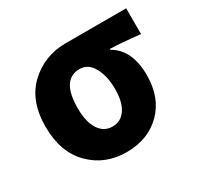

<svg xmlns="http://www.w3.org/2000/svg" viewBox="-116 -633 805 781"><g transform="rotate(-30 286.5 -242.0)"><path d="M36 -242Q36 -364 106.5 -430Q177 -496 278 -496H561V-375Q471 -385 421 -386V-382Q498 -338 498 -219Q498 -113 435 -50.5Q372 12 271 12Q170 12 103 -55.5Q36 -123 36 -242ZM358 -234Q358 -295 335.5 -336Q313 -377 273 -377Q187 -377 187 -242Q187 -178 210 -142.5Q233 -107 273 -107Q313 -107 335.5 -140.5Q358 -174 358 -234Z"/></g></svg>

Font: Toshiba Sans
Style: Bold
Weight: 700
Designer: Paul D. Hunt
Foundry: Toshiba Corporation
Version: Version 2.020;PS 2.0;hotconv 1.0.86;makeotf.lib2.5.63406